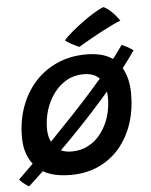

<svg xmlns="http://www.w3.org/2000/svg" viewBox="-55 -790 698 886"><g transform="rotate(-5 294.0 -347.0)"><path d="M578.5 -533.5Q530.5 -464.5 473.2 -395Q416 -325.5 355.5 -259.8Q295 -194 237 -135.5Q179 -77 129.2 -29.8Q79.5 17.5 44 49.5Q34.5 45 21 34.2Q7.5 23.5 0.5 14.5Q36 -20 80 -63.8Q124 -107.5 172.2 -157.2Q220.5 -207 270.2 -259.8Q320 -312.5 367 -365.5Q414 -418.5 454.8 -468.8Q495.5 -519 526 -563.5Q540.5 -557.5 555.8 -548.8Q571 -540 578.5 -533.5ZM239.5 14Q134 14 82.2 -38.2Q30.5 -90.5 30.5 -179Q30.5 -254.5 53.8 -319Q77 -383.5 120.2 -431.8Q163.5 -480 224 -507Q284.5 -534 359 -534Q459 -534 504.5 -480.5Q550 -427 550 -335Q550 -260.5 529 -197.2Q508 -134 467.8 -86.5Q427.5 -39 370 -12.5Q312.5 14 239.5 14ZM254.5 -93.5Q298.5 -93.5 333.2 -112.8Q368 -132 392.2 -164.8Q416.5 -197.5 429.2 -238.8Q442 -280 442 -324Q442 -377 417.5 -410.5Q393 -444 339 -444Q295 -444 260 -424Q225 -404 200.2 -370.2Q175.5 -336.5 162.2 -294.8Q149 -253 149 -209Q149 -159 175.2 -126.2Q201.5 -93.5 254.5 -93.5ZM458 -744.5Q476 -735.5 490.5 -721.8Q505 -708 515.5 -695Q526 -682 530 -675.5Q515 -670 492.8 -659.5Q470.5 -649 445.5 -635.8Q420.5 -622.5 397.2 -609.5Q374 -596.5 356.2 -586.2Q338.5 -576 331 -571Q327.5 -572.5 318.5 -576.8Q309.5 -581 299.2 -586.5Q289 -592 280.2 -597.5Q271.5 -603 267.5 -607Q280 -622.5 305.5 -644Q331 -665.5 360.5 -687Q390 -708.5 416.5 -724.2Q443 -740 458 -744.5Z"/></g></svg>

Font: Grandstander Thin Medium
Style: Italic
Weight: 500
Italic angle: -15°
Version: Version 1.200